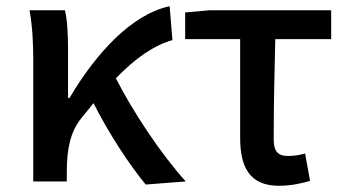

<svg xmlns="http://www.w3.org/2000/svg" viewBox="-20 -584 1115 618"><path d="M449 10 578 0C498 -88 408 -224 353 -332C418 -399 476 -438 535 -455L526 -564C404 -538 289 -413 204 -269H199V-419C199 -469 197 -519 189 -551H75C85 -498 87 -437 87 -394V0H195V-30C195 -106 207 -162 243 -205L281 -252C332 -151 397 -53 449 10Z M878 14C917 14 952 6 978 -2L962 -90C942 -84 925 -82 906 -82C877 -82 861 -95 861 -134C861 -230 863 -343 866 -458H1046V-551H655L576 -544V-458H753V-140C753 -44 785 14 878 14Z"/></svg>

Font: Noto Sans CJK TC Medium
Style: Regular
Weight: 500
Designer: Ryoko NISHIZUKA 西塚涼子 (kana, bopomofo & ideographs); Paul D. Hunt (Latin, Greek & Cyrillic); Sandoll Communications 산돌커뮤니
Foundry: Adobe
Version: Version 2.004;hotconv 1.0.118;makeotfexe 2.5.65603